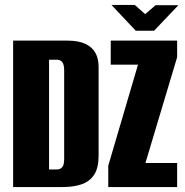

<svg xmlns="http://www.w3.org/2000/svg" viewBox="-20 -755 746 775"><path d="M33 0V-591H253Q296 -591 323.5 -578.5Q351 -566 364.5 -542.5Q378 -519 378 -486V-126Q378 -78 360.5 -50.5Q343 -23 310.5 -11.5Q278 0 233 0ZM178 -71H210Q223 -71 231 -80Q239 -89 239 -113V-471Q239 -495 231 -504.5Q223 -514 210 -514H178ZM417 0V-86L537 -494H427V-591H695V-524L567 -97H695V0ZM528 -631 430 -735H524L566 -698L608 -734H700L602 -631Z"/></svg>

Font: Alumni Sans ExtraBold
Style: Regular
Weight: 800
Designer: Robert E. Leuschke
Foundry: Robert E. Leuschke
Version: Version 1.018